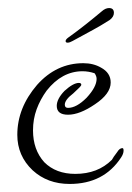

<svg xmlns="http://www.w3.org/2000/svg" viewBox="-20 -451 327 477"><path d="M153 6Q98 6 61 -28Q23 -64 23 -116Q23 -183 72 -240Q120 -294 187 -294Q212 -294 231 -283Q255 -270 255 -246Q255 -218 216 -192Q178 -166 149 -166Q121 -166 121 -188Q121 -205 140 -225Q162 -245 176 -245Q182 -245 182 -240Q182 -237 162 -219Q141 -203 141 -191Q141 -183 149 -183Q170 -183 195 -208Q220 -235 220 -255Q220 -262 215 -269Q200 -274 185 -274Q134 -274 96 -226Q80 -204 71 -179.5Q62 -155 62 -127Q62 -79 90 -48Q119 -19 167 -19Q223 -19 258 -54Q261 -60 271 -73Q277 -83 284 -83Q287 -83 287 -77Q287 -69 281 -60Q238 6 153 6ZM148 -345Q143 -345 143 -349Q143 -353 150 -358Q171 -373 192.5 -390Q214 -407 233 -423Q242 -431 251 -431Q263 -431 263 -419Q263 -409 252 -401Q230 -387 210.5 -376.5Q191 -366 160 -349Q153 -345 148 -345Z"/></svg>

Font: Ole
Style: Regular
Weight: 400
Designer: Robert E. Leuschke
Foundry: Robert E. Leuschke
Version: Version 1.010; ttfautohint (v1.8.3)